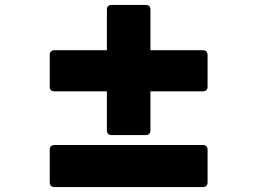

<svg xmlns="http://www.w3.org/2000/svg" viewBox="-20 -738 1040 776"><path d="M181 -516V-388C181 -375 188 -369 200 -369H412V-211C412 -199 419 -192 431 -192H569C581 -192 588 -199 588 -211V-369H800C812 -369 819 -375 819 -388V-516C819 -528 812 -535 800 -535H588V-699C588 -712 581 -718 569 -718H431C419 -718 412 -712 412 -699V-535H200C188 -535 181 -528 181 -516ZM181 -133V-1C181 11 188 18 200 18H800C812 18 819 11 819 -1V-133C819 -145 812 -152 800 -152H200C188 -152 181 -145 181 -133Z"/></svg>

Font: LINE Seed JP_OTF ExtraBold
Style: Regular
Weight: 800
Designer: LY Corporation & Fontrix & Fontworks
Version: Version 1.013